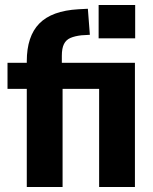

<svg xmlns="http://www.w3.org/2000/svg" viewBox="-20 -747 611 767"><path d="M87 0V-392H10V-496H121L87 -463V-502Q87 -602 137 -653Q187 -704 293 -710L331 -712L339 -608L305 -606Q279 -603 261.5 -595.5Q244 -588 235.5 -571Q227 -554 227 -524V-458L181 -496H519V0H376V-392H230V0ZM374 -594V-727H520V-594Z"/></svg>

Font: Nunito Sans 10pt Condensed ExtraBold
Style: Regular
Weight: 800
Width: 3
Designer: Vernon Adams
Foundry: Vernon Adams
Version: Version 3.101;gftools[0.9.27]